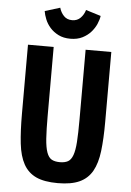

<svg xmlns="http://www.w3.org/2000/svg" viewBox="-60 -936 675 990"><g transform="rotate(5 277.5 -441.0)"><path d="M62 -687.7V-331.1Q62 -240.9 69.3 -176.3Q76.6 -111.7 99.6 -70.3Q122.7 -28.9 164.9 -9.4Q207.1 10 276.7 10Q346.1 10 389 -9.6Q431.9 -29.3 454.9 -70.1Q478 -111 485.6 -174.4Q493.3 -237.7 493.3 -325.9V-687.7H360.3V-325.9Q360.3 -254.7 357.3 -210.4Q354.3 -166.1 345.2 -141.3Q336.1 -116.4 320.1 -107.5Q304 -98.6 278.6 -98.6Q252.1 -98.6 235.9 -107.6Q219.7 -116.7 210.5 -142.3Q201.3 -167.9 198.1 -213.4Q195 -258.9 195 -331V-687.7ZM276.6 -737.3Q312.7 -737.3 338.9 -750.6Q365.1 -763.9 382.6 -783.7Q400.1 -803.6 409.9 -826.1Q419.7 -848.7 422.3 -868L344.6 -892.1Q337.9 -868.1 321 -850.8Q304.1 -833.4 277.7 -833.4Q250.6 -833.4 234.2 -850.8Q217.9 -868.1 211.1 -892.1L132.7 -868Q135.6 -848.7 144.9 -825.8Q154.1 -802.9 171.3 -783.4Q188.4 -763.9 214.6 -750.6Q240.9 -737.3 276.6 -737.3Z"/></g></svg>

Font: Secuela Black
Style: Regular
Weight: 900
Designer: Fernando Haro
Foundry: deFharo
Version: Version 1.704